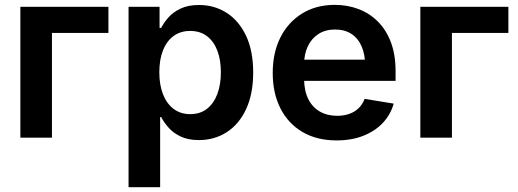

<svg xmlns="http://www.w3.org/2000/svg" viewBox="-20 -568 2136 792"><path d="M427.2 -540V-432.1H194.3V0H64V-540Z M510.3 204.1V-540H638.2V-453.1H645Q655.8 -474.6 675 -496.3Q694.3 -518.1 725.1 -532.7Q755.9 -547.4 800.8 -547.4Q864.3 -547.4 914.8 -515.1Q965.3 -482.9 994.9 -420.7Q1024.4 -358.4 1024.4 -269Q1024.4 -181.2 995.6 -118.7Q966.8 -56.2 916 -23.2Q865.2 9.8 800.3 9.8Q756.3 9.8 725.8 -4.6Q695.3 -19 675.8 -41Q656.2 -63 645 -85H640.6V204.1ZM764.6 -97.2Q805.7 -97.2 833.7 -119.1Q861.8 -141.1 876.5 -180.2Q891.1 -219.2 891.1 -269.5Q891.1 -320.3 876.7 -358.6Q862.3 -397 834 -418.7Q805.7 -440.4 764.6 -440.4Q724.1 -440.4 695.6 -419.2Q667 -397.9 652.1 -359.9Q637.2 -321.8 637.2 -269.5Q637.2 -218.3 652.3 -179.4Q667.5 -140.6 696 -118.9Q724.6 -97.2 764.6 -97.2Z M1368.7 11.2Q1287.1 11.2 1228 -23.4Q1168.9 -58.1 1137 -120.6Q1105 -183.1 1105 -267.1Q1105 -350.6 1136.7 -413.6Q1168.5 -476.6 1226.1 -512.2Q1283.7 -547.9 1360.8 -547.9Q1413.1 -547.9 1458.5 -530.8Q1503.9 -513.7 1538.3 -479.5Q1572.8 -445.3 1592.3 -394Q1611.8 -342.8 1611.8 -273.4V-234.4H1163.1V-321.8H1546.9L1486.3 -296.9Q1486.3 -341.8 1472.2 -375.5Q1458 -409.2 1430.2 -427.7Q1402.3 -446.3 1362.3 -446.3Q1321.8 -446.3 1293.2 -427.5Q1264.6 -408.7 1249.5 -376.5Q1234.4 -344.2 1234.4 -303.7V-244.1Q1234.4 -194.8 1251.2 -160.4Q1268.1 -126 1298.8 -108.2Q1329.6 -90.3 1370.6 -90.3Q1398.4 -90.3 1421.1 -98.4Q1443.8 -106.4 1459.7 -122.1Q1475.6 -137.7 1483.9 -160.2L1604 -140.6Q1591.3 -95.2 1559.1 -61Q1526.9 -26.9 1478.5 -7.8Q1430.2 11.2 1368.7 11.2Z M2077.1 -540V-432.1H1844.2V0H1713.9V-540Z"/></svg>

Font: V-Inter
Style: SemiBold-600
Weight: 600
Designer: Rasmus Andersson
Foundry: rsms
Version: Version 4.000;git-4146feb